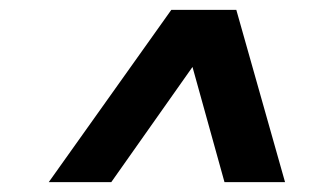

<svg xmlns="http://www.w3.org/2000/svg" viewBox="-20 -720 640 390"><path d="M79 -350 328 -700H460L559 -350H436L371 -584L206 -350Z"/></svg>

Font: Red Hat Mono
Style: Italic
Weight: 400
Italic angle: -12°
Monospace: yes
Designer: Pentagram, MCKL
Foundry: MCKL
Version: Version 1.030